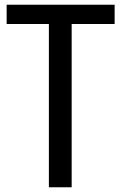

<svg xmlns="http://www.w3.org/2000/svg" viewBox="-20 -789 512 809"><path d="M463 -769V-688H265L282 -706V0H186V-706L204 -688H8V-769Z"/></svg>

Font: Yaldevi ExtraLight Medium
Style: Regular
Weight: 500
Version: Version 1.100